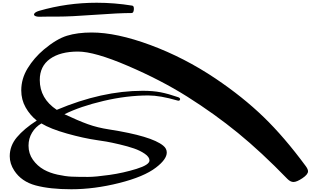

<svg xmlns="http://www.w3.org/2000/svg" viewBox="-20 -1233 2292 1400"><path d="M274 -1111Q248 -1110 235.5 -1117Q223 -1124 231 -1135Q239 -1146 265 -1154Q469 -1213 685 -1213Q815 -1213 944 -1192Q958 -1190 956 -1164Q954 -1138 940 -1138Q847 -1138 670.5 -1125Q494 -1112 403 -1112H335Q294 -1112 274 -1111ZM500 147Q344 147 240 119Q136 91 84 11Q51 -39 51 -94Q51 -170 103 -232Q155 -294 248 -354Q199 -393 167 -449.5Q135 -506 135 -574Q135 -659 181.5 -735Q228 -811 300 -872Q392 -949 468.5 -972.5Q545 -996 648 -996Q830 -996 1077 -904.5Q1324 -813 1552 -660Q1751 -526 1902 -380Q2053 -234 2210 -21Q2226 1 2226 16Q2226 39 2185 66.5Q2144 94 2120 94Q2098 94 2076 72Q1885 -125 1714.5 -264Q1544 -403 1346 -528Q1154 -649 911.5 -753Q669 -857 549 -857Q419 -857 344.5 -803.5Q270 -750 270 -650Q270 -514 394 -432Q723 -571 1021 -571Q1096 -571 1152 -560Q1208 -549 1280 -524Q1295 -518 1293 -508Q1290 -495 1274 -500Q1147 -537 1062 -537Q904 -537 734.5 -497Q565 -457 450 -400Q550 -353 620.5 -327.5Q691 -302 777 -289Q1085 -241 1170 -171Q1196 -150 1196 -121Q1196 -71 1117 -11Q1030 56 849 101.5Q668 147 500 147ZM622 57Q676 57 778 42.5Q880 28 975 -1.5Q1070 -31 1070 -63Q1070 -88 1036 -111.5Q1002 -135 957 -150.5Q912 -166 852.5 -180Q793 -194 756 -200.5Q719 -207 688 -211Q590 -225 469 -259Q348 -293 282 -333Q239 -308 213.5 -265.5Q188 -223 188 -171Q188 -113 220 -68Q252 -23 300 4Q343 28 400 40.5Q457 53 501.5 55Q546 57 622 57Z"/></svg>

Font: Joscelyn
Style: Regular
Weight: 400
Designer: Peter S. Baker
Version: Version 1.012